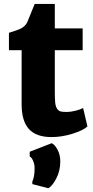

<svg xmlns="http://www.w3.org/2000/svg" viewBox="-20 -704 482 997"><path d="M231 273.4 147.9 252V238.8Q159.7 214.4 159.7 168.5Q159.7 149.9 152.1 131.6Q144.5 113.3 134.3 108.4V84L248.5 39.6Q264.2 46.4 278.6 73Q293 99.6 293 133.8Q293 183.6 272.2 222.9Q251.5 262.2 231 273.4ZM247.6 7.8Q168 7.8 130.1 -33.9Q92.3 -75.7 92.3 -162.1V-443.4H26.4V-533.7Q69.8 -546.4 90.6 -557.1Q111.3 -567.9 121.6 -588.9Q125.5 -596.7 160.2 -683.6H264.6V-556.6H409.2V-443.4H264.6V-229.5Q264.6 -191.4 266.6 -171.4Q268.6 -151.4 276.4 -139.6Q284.2 -127.9 295.2 -125.2Q306.2 -122.6 328.1 -122.6Q346.7 -122.6 372.6 -129.2Q398.4 -135.7 411.6 -143.1L434.1 -47.4Q412.1 -26.9 356.4 -9.5Q300.8 7.8 247.6 7.8Z"/></svg>

Font: HaufeMerriweatherSans
Style: Bold
Weight: 700
Designer: Eben Sorkin
Foundry: Eben Sorkin
Version: Version 1.56